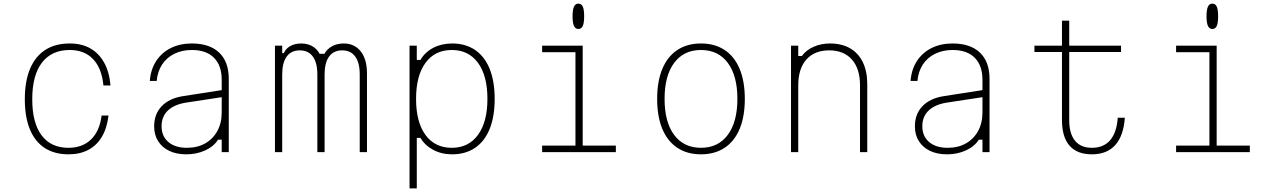

<svg xmlns="http://www.w3.org/2000/svg" viewBox="-20 -840 7040 1060"><path d="M358 12Q281 12 227 -23Q173 -58 145 -126Q117 -194 117 -292Q117 -392 146 -460.5Q175 -529 230 -564.5Q285 -600 365 -600Q431 -600 478.5 -573Q526 -546 555 -494Q584 -442 590 -368H551Q542 -463 494 -513.5Q446 -564 365 -564Q265 -564 211.5 -494Q158 -424 158 -292Q158 -162 209.5 -93Q261 -24 358 -24Q435 -24 482.5 -70Q530 -116 541 -202H579Q571 -133 542.5 -85Q514 -37 467.5 -12.5Q421 12 358 12Z M1214 -344V-305L1004 -273Q940 -262 906 -229Q872 -196 872 -143Q872 -88 909.5 -56Q947 -24 1012 -24Q1070 -24 1113 -48.5Q1156 -73 1180 -117Q1204 -161 1204 -219V-400Q1204 -478 1161.5 -521Q1119 -564 1039 -564Q985 -564 942.5 -543Q900 -522 875 -484Q850 -446 845 -393H807Q812 -457 842.5 -503.5Q873 -550 923.5 -575Q974 -600 1039 -600Q1137 -600 1190 -549.5Q1243 -499 1243 -405V0H1204V-69H1184Q1160 -31 1112.5 -9.5Q1065 12 1009 12Q954 12 914.5 -7Q875 -26 853 -60.5Q831 -95 831 -143Q831 -210 872.5 -253.5Q914 -297 989 -309Z M1498 -588H1538V-547H1570L1543 -534Q1551 -566 1578 -583Q1605 -600 1643 -600Q1686 -600 1715.5 -577.5Q1745 -555 1756 -514L1730 -543H1789L1762 -520Q1772 -557 1803 -578.5Q1834 -600 1877 -600Q1937 -600 1971.5 -556.5Q2006 -513 2006 -435V0H1966V-429Q1966 -494 1941 -528Q1916 -562 1869 -562Q1822 -562 1797 -528Q1772 -494 1772 -429V0H1732V-429Q1732 -494 1707 -528Q1682 -562 1635 -562Q1588 -562 1563 -528Q1538 -494 1538 -429V0H1498Z M2241 200V-588H2281V-509H2301Q2326 -552 2372 -576Q2418 -600 2476 -600Q2550 -600 2603 -564Q2656 -528 2683.5 -459.5Q2711 -391 2711 -294Q2711 -197 2683.5 -128.5Q2656 -60 2603 -24Q2550 12 2476 12Q2418 12 2372 -12.5Q2326 -37 2301 -79H2281V200ZM2474 -24Q2567 -24 2619 -95.5Q2671 -167 2671 -294Q2671 -422 2619 -493Q2567 -564 2474 -564Q2381 -564 2329 -493Q2277 -422 2277 -294Q2277 -166 2329 -95Q2381 -24 2474 -24Z M2973 -588H3197V-36H3380V0H2973V-36H3157V-552H2973ZM3173 -680Q3157 -680 3149 -696.5Q3141 -713 3141 -750Q3141 -787 3149 -803.5Q3157 -820 3173 -820Q3190 -820 3197.5 -803.5Q3205 -787 3205 -750Q3205 -713 3197.5 -696.5Q3190 -680 3173 -680Z M3850 12Q3774 12 3719.5 -24Q3665 -60 3636.5 -128.5Q3608 -197 3608 -294Q3608 -391 3636.5 -459.5Q3665 -528 3719.5 -564Q3774 -600 3850 -600Q3926 -600 3980.5 -564Q4035 -528 4063.5 -459.5Q4092 -391 4092 -294Q4092 -197 4063.5 -128.5Q4035 -60 3980.5 -24Q3926 12 3850 12ZM3850 -24Q3945 -24 3998 -95.5Q4051 -167 4051 -294Q4051 -422 3998 -493Q3945 -564 3850 -564Q3755 -564 3702 -493Q3649 -422 3649 -294Q3649 -166 3702 -95Q3755 -24 3850 -24Z M4347 0V-588H4387V-531H4407Q4431 -564 4472.5 -582Q4514 -600 4562 -600Q4627 -600 4673 -573.5Q4719 -547 4743.5 -496.5Q4768 -446 4768 -375V0H4728V-369Q4728 -461 4683 -511.5Q4638 -562 4558 -562Q4477 -562 4432 -511.5Q4387 -461 4387 -369V0Z M5414 -344V-305L5204 -273Q5140 -262 5106 -229Q5072 -196 5072 -143Q5072 -88 5109.5 -56Q5147 -24 5212 -24Q5270 -24 5313 -48.5Q5356 -73 5380 -117Q5404 -161 5404 -219V-400Q5404 -478 5361.5 -521Q5319 -564 5239 -564Q5185 -564 5142.5 -543Q5100 -522 5075 -484Q5050 -446 5045 -393H5007Q5012 -457 5042.5 -503.5Q5073 -550 5123.5 -575Q5174 -600 5239 -600Q5337 -600 5390 -549.5Q5443 -499 5443 -405V0H5404V-69H5384Q5360 -31 5312.5 -9.5Q5265 12 5209 12Q5154 12 5114.5 -7Q5075 -26 5053 -60.5Q5031 -95 5031 -143Q5031 -210 5072.5 -253.5Q5114 -297 5189 -309Z M5883 -726V-588H6169V-553H5883V-177Q5883 -102 5915 -63Q5947 -24 6008 -24Q6073 -24 6109 -66Q6145 -108 6151 -190H6190Q6183 -90 6137 -39Q6091 12 6008 12Q5927 12 5885 -35.5Q5843 -83 5843 -177V-553H5691V-588H5843V-726Z M6473 -588H6697V-36H6880V0H6473V-36H6657V-552H6473ZM6673 -680Q6657 -680 6649 -696.5Q6641 -713 6641 -750Q6641 -787 6649 -803.5Q6657 -820 6673 -820Q6690 -820 6697.5 -803.5Q6705 -787 6705 -750Q6705 -713 6697.5 -696.5Q6690 -680 6673 -680Z"/></svg>

Font: Martian Mono SemiExpanded Thin
Style: Regular
Weight: 250
Monospace: yes
Version: Version 0.930